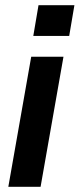

<svg xmlns="http://www.w3.org/2000/svg" viewBox="-20 -718 312 738"><path d="M12 0H136L224 -500H100ZM108 -580H246L266 -698H128Z"/></svg>

Font: Uncut Sans Semibold
Style: Italic
Weight: 600
Italic angle: -10°
Designer: Kasper Nordkvist
Foundry: Uncut Type
Version: Version 1.111;FEAKit 1.0